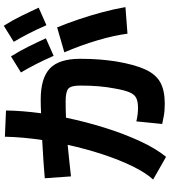

<svg xmlns="http://www.w3.org/2000/svg" viewBox="40 -904 919 1040"><g transform="rotate(-90 500.0 -384.5)"><path d="M883 -593Q858 -650 836.5 -691.5Q815 -733 793 -770L880 -824Q909 -778 933 -729.5Q957 -681 978 -635ZM170 55 47 -15Q83 -54 118 -125Q153 -196 183 -287Q213 -378 235 -478Q194 -474 151 -469.5Q108 -465 64 -460L54 -602Q90 -605 145 -609Q200 -613 261 -616Q269 -669 273.5 -719.5Q278 -770 279 -818L421 -812Q420 -726 406 -622Q447 -624 480 -624Q596 -624 648.5 -574.5Q701 -525 701 -410Q701 -350 697 -303Q693 -256 687 -217Q670 -116 643.5 -58Q617 0 573 24Q529 48 458 48Q419 48 390 42.5Q361 37 348 34L362 -106Q383 -101 400.5 -99Q418 -97 434 -97Q469 -97 488.5 -106.5Q508 -116 519.5 -143Q531 -170 540 -222Q548 -263 552 -308Q556 -353 556 -410Q556 -460 539 -474.5Q522 -489 470 -489Q428 -489 382 -487Q360 -381 327.5 -277Q295 -173 255 -86.5Q215 0 170 55ZM717 -554Q692 -611 670.5 -652.5Q649 -694 627 -731L714 -785Q743 -739 767 -690.5Q791 -642 812 -596ZM837 -154Q828 -225 801.5 -315Q775 -405 736 -496L871 -535Q893 -482 914.5 -418.5Q936 -355 953.5 -289.5Q971 -224 981 -165Z"/></g></svg>

Font: Murecho
Style: Bold
Weight: 700
Designer: Neil Summerour
Foundry: Positype
Version: Version 1.010; ttfautohint (v1.8.3)